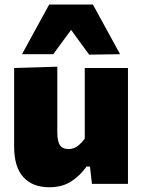

<svg xmlns="http://www.w3.org/2000/svg" viewBox="-20 -794 618 829"><path d="M193 14.5Q120.5 14.5 80.8 -29.2Q41 -73 41 -161.5V-500.5L227.5 -506V-220.5Q227.5 -185.5 238.2 -168Q249 -150.5 276.5 -150.5Q298 -150.5 315.5 -163.8Q333 -177 346 -195.5V-500.5H532.5V0H377L368.5 -75H353.5Q327.5 -37 288.2 -11.2Q249 14.5 193 14.5ZM365 -558Q345.5 -584.5 326 -611.2Q306.5 -638 287 -665Q267.5 -638.5 248.2 -612.2Q229 -586 210 -560H75Q104 -613 133.2 -666.5Q162.5 -720 192.5 -774.5H381Q411 -720 440.2 -666.5Q469.5 -613 498.5 -560Z"/></svg>

Font: Commissioner ExtraBold
Style: Regular
Weight: 800
Designer: Kostas Bartsokas
Foundry: Kostas Bartsokas
Version: Version 1.000; ttfautohint (v1.8.3)